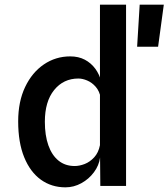

<svg xmlns="http://www.w3.org/2000/svg" viewBox="-20 -798 723 824"><path d="M261 6Q201 6 155.2 -27Q109.5 -60 83.8 -123.2Q58 -186.5 58 -277Q58 -362 87.8 -424.5Q117.5 -487 168.2 -521.5Q219 -556 281.5 -556Q317 -556 344 -541.8Q371 -527.5 389 -503Q407 -478.5 415 -446.5L451 -430.5L412.5 -377Q407 -407 390.8 -425.5Q374.5 -444 354.2 -452.5Q334 -461 316.5 -461Q252.5 -461 212.5 -411.8Q172.5 -362.5 172.5 -275.5Q172.5 -217 187.5 -174.5Q202.5 -132 231 -108.8Q259.5 -85.5 300.5 -85.5Q321 -85.5 343.5 -94.2Q366 -103 384.2 -122.8Q402.5 -142.5 409 -175L414 -138L409.5 -122Q405 -88 383.2 -58.8Q361.5 -29.5 329.2 -11.8Q297 6 261 6ZM410.5 0 409 -175V-778H521V0ZM568.5 -597.5 579.5 -778H683L658.5 -597.5Z"/></svg>

Font: Spline Sans Mono Medium
Style: Regular
Weight: 500
Monospace: yes
Version: Version 1.004